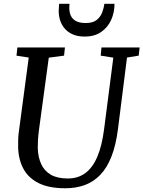

<svg xmlns="http://www.w3.org/2000/svg" viewBox="-20 -997 767 1027"><path d="M659.3 -689.2 610.9 -306Q599.9 -220 576.1 -159.5Q552.3 -99 516.4 -61.8Q480.5 -24.5 433.6 -7.2Q386.6 10 329.4 10Q242.2 10 187.1 -17.3Q132.1 -44.6 105.5 -93.8Q78.9 -143 77.1 -208.3Q76.8 -227.3 77.2 -247.9Q77.6 -268.5 80.5 -290L133.7 -689.2L68.3 -699.1L72.9 -743H327.3L322.7 -699.4L240.9 -688.5L188 -298.7Q184.5 -271.4 183.1 -248Q181.8 -224.6 182.1 -204.6Q183.5 -156 200.4 -119.3Q217.2 -82.6 252 -62.4Q286.9 -42.3 342.7 -42.3Q397.4 -42.3 436.6 -71.3Q475.7 -100.3 500.6 -158.8Q525.5 -217.4 536.8 -306L586.1 -688.5L518.6 -699.4L522.8 -743H726.8L721.9 -699.4ZM433.3 -801.4Q392.8 -801.4 365.1 -814.9Q337.4 -828.3 321 -850.6Q304.6 -872.9 298.4 -899.7Q292.3 -926.6 294.8 -953Q295.5 -959.1 295.5 -965Q295.6 -970.9 296.4 -976.6H351.9Q348.3 -947.4 354.7 -924.1Q361 -900.9 381.1 -887.4Q401.1 -873.9 438.9 -873.9Q477.8 -873.9 498 -890.8Q518.3 -907.6 526.9 -931.4Q535.6 -955.2 538.4 -976.6H592.5Q592.5 -930 574.4 -890.1Q556.3 -850.2 520.9 -825.8Q485.4 -801.4 433.3 -801.4Z"/></svg>

Font: Merriweather Light
Style: Italic
Weight: 300
Italic angle: -7.8°
Designer: Eben Sorkin
Foundry: Eben Sorkin
Version: Version 2.101